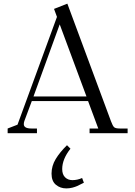

<svg xmlns="http://www.w3.org/2000/svg" viewBox="-20 -732 740 1055"><path d="M22 0V-25.9L76.2 -46.9L293 -639.2L276.9 -683.1L350.1 -711.9L589.8 -65.9Q599.1 -40.5 606.9 -33.2Q614.7 -25.9 638.2 -25.9H681.2V0H472.2V-25.9H520L463.9 -176.8H154.8L113.8 -66.9Q110.8 -58.1 110.8 -49.8Q110.8 -25.9 152.8 -25.9H183.1V0ZM164.1 -202.1H455.1L308.1 -598.1ZM263.2 222.2Q263.2 179.7 286.1 141.8Q309.1 104 348.1 65.9L367.2 85Q321.8 142.6 321.8 196.8Q321.8 226.6 337.6 242.2Q353.5 257.8 377.9 257.8Q405.3 257.8 431.2 246.1L440.9 272Q415.5 285.2 404.5 290Q393.6 294.9 377.7 299.1Q361.8 303.2 344.2 303.2Q311 303.2 287.1 283.2Q263.2 263.2 263.2 222.2Z"/></svg>

Font: Dihjauti
Style: Regular
Weight: 400
Designer: T. Christopher White
Version: Version 3.0.0